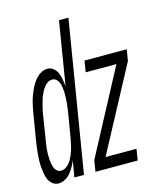

<svg xmlns="http://www.w3.org/2000/svg" viewBox="-133 -816 758 905"><g transform="rotate(-15 246.5 -363.5)"><path d="M41 8Q25 8 12.5 -1.5Q0 -11 -6.5 -25.5Q-13 -40 -15.5 -55.5Q-18 -71 -19.5 -87Q-21 -103 -20.5 -119Q-20 -135 -18.5 -151.5Q-17 -168 -15 -184.5Q-13 -201 -10 -218L10 -338Q12 -352 15 -366.5Q18 -381 21.5 -395Q25 -409 30 -423Q35 -437 41.5 -451Q48 -465 56 -478Q64 -491 75 -502.5Q86 -514 100 -521Q114 -528 128 -528Q145 -528 158 -517Q171 -506 177 -491Q183 -476 186 -458.5Q189 -441 190 -424L241 -735H287L166 0H119L133 -80Q126 -64 118 -49.5Q110 -35 99 -22Q88 -9 72.5 -0.5Q57 8 41 8ZM222 0 231 -55 449 -465H299L308 -520H514L505 -465L286 -55H437L428 0ZM68 -47Q78 -47 88 -52.5Q98 -58 105.5 -66.5Q113 -75 118.5 -84.5Q124 -94 128 -103.5Q132 -113 135.5 -123Q139 -133 141.5 -143.5Q144 -154 146 -164Q148 -174 150 -184L170 -304Q172 -316 173.5 -328.5Q175 -341 176 -353Q177 -365 177.5 -377Q178 -389 177.5 -400.5Q177 -412 175.5 -424Q174 -436 170 -446.5Q166 -457 157.5 -465Q149 -473 137 -473Q126 -473 116 -467Q106 -461 98.5 -451.5Q91 -442 86 -432.5Q81 -423 76.5 -412.5Q72 -402 69 -391.5Q66 -381 63 -370.5Q60 -360 58 -349.5Q56 -339 54 -329L35 -209Q33 -197 31 -185.5Q29 -174 28 -162Q27 -150 27 -138.5Q27 -127 27.5 -116Q28 -105 30 -93.5Q32 -82 35.5 -72Q39 -62 47.5 -54.5Q56 -47 68 -47Z"/></g></svg>

Font: Iosevka SS04 Light Oblique
Style: Regular
Weight: 300
Italic angle: -9°
Monospace: yes
Designer: Belleve Invis
Foundry: Belleve Invis
Version: Version 19.0.0; ttfautohint (v1.8.4)